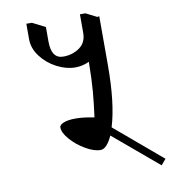

<svg xmlns="http://www.w3.org/2000/svg" viewBox="-100 -882 1003 1129"><g transform="rotate(-10 401.0 -317.0)"><path d="M506 -63Q490 -27 472 -8Q454 11 436 11Q397 11 347 -18Q297 -47 261 -88Q225 -129 225 -161Q225 -176 251 -186.5Q277 -197 322 -197Q369 -197 433 -184Q444 -265 450 -336Q456 -407 457 -512Q417 -493 374 -493Q320 -493 264 -522Q208 -551 171 -600Q134 -649 134 -704V-796H167L244 -757V-670Q244 -568 315 -568Q370 -568 412 -597.5Q454 -627 454 -685V-796H487L552 -763L564 -765V-474Q564 -245 522 -109L802 128L773 162Z"/></g></svg>

Font: Inknut Antiqua Light
Style: Regular
Weight: 300
Designer: Claus Eggers Sørensen
Foundry: Claus Eggers Sørensen
Version: Version 1.003; ttfautohint (v1.8.2) -l 8 -r 50 -G 200 -x 14 